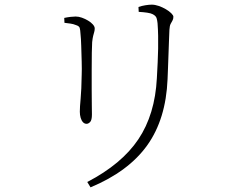

<svg xmlns="http://www.w3.org/2000/svg" viewBox="-20 -754 1040 825"><path d="M369 51 355 28Q503 -49 574.5 -155.5Q646 -262 654 -418Q656 -454 657.5 -485.5Q659 -517 659.5 -545Q660 -573 659.5 -600Q659 -627 657 -654Q656 -665 653 -675.5Q650 -686 636 -693Q629 -697 612.5 -699.5Q596 -702 576 -703L575 -724Q589 -729 605 -731.5Q621 -734 632 -734Q646 -734 662 -728.5Q678 -723 692.5 -714.5Q707 -706 716 -697Q725 -688 725 -682Q725 -672 721 -665.5Q717 -659 713 -651Q709 -643 708 -626Q707 -604 706 -576.5Q705 -549 704 -520.5Q703 -492 702 -464.5Q701 -437 700 -414Q693 -242 612.5 -129.5Q532 -17 369 51ZM257 -656 256 -677Q270 -680 283 -681.5Q296 -683 305 -683Q318 -683 332 -678Q346 -673 358.5 -665.5Q371 -658 379 -649Q387 -640 387 -632Q387 -624 385 -617Q383 -610 380.5 -600.5Q378 -591 376 -573Q375 -560 374.5 -527.5Q374 -495 374 -453.5Q374 -412 374 -371.5Q374 -331 374.5 -301Q375 -271 375 -262Q375 -238 367.5 -230Q360 -222 352 -222Q343 -222 336.5 -229Q330 -236 326.5 -248Q323 -260 323 -274Q323 -294 326.5 -330.5Q330 -367 331 -432Q332 -455 331 -489.5Q330 -524 329 -557Q328 -590 326 -607Q325 -626 322.5 -634Q320 -642 307 -646Q295 -651 283.5 -652.5Q272 -654 257 -656Z"/></svg>

Font: Noto Serif JP
Style: Regular
Weight: 200
Designer: Ryoko NISHIZUKA 西塚涼子 (kana & ideographs); Frank Grießhammer (Latin, Greek & Cyrillic); Wenlong ZHANG 张文龙 (bopomofo); San
Foundry: Adobe
Version: Version 2.001;hotconv 1.1.0;makeotfexe 2.6.0